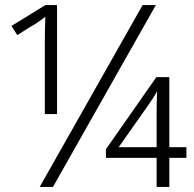

<svg xmlns="http://www.w3.org/2000/svg" viewBox="-20 -734 762 754"><path d="M136 0 540 -714H592L188 0ZM156 -286V-564Q156 -591 156.5 -617.5Q157 -644 158 -668Q144 -658 130.5 -648Q117 -638 98 -628L48 -596L25 -632L158 -714H204V-286ZM595 0V-114H396V-148L594 -431H645V-156H712V-114H645V0ZM446 -156H595V-284Q595 -306 595.5 -330Q596 -354 597 -376Q590 -362 578 -344.5Q566 -327 556 -312Z"/></svg>

Font: BC Sans Light
Style: Regular
Weight: 300
Designer: Monotype Design Team
Foundry: Monotype Imaging Inc.
Version: Version 2.000;GOOG;noto-source:20170915:90ef993387c0